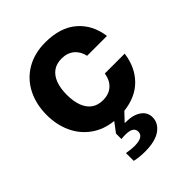

<svg xmlns="http://www.w3.org/2000/svg" viewBox="-218 -647 997 997"><g transform="rotate(-45 281.0 -148.0)"><path d="M181.4 228V170.8Q214.4 176.8 238 176.8Q305.8 176.8 305.8 137.6Q305.8 119.4 291.2 110.2Q276.6 101 246.8 101Q226.4 101 216.4 103V62.6L256.2 10Q185.8 2.6 134.6 -34.4Q83.4 -71.4 56.7 -129.9Q30 -188.4 30 -260Q30 -338 61.2 -399.7Q92.4 -461.4 151.6 -496.7Q210.8 -532 291.8 -532Q401.4 -532 465.3 -477.1Q529.2 -422.2 541.8 -329H396Q387.4 -368.4 360.3 -390.6Q333.2 -412.8 291.8 -412.8Q253.6 -412.8 228.4 -394.1Q203.2 -375.4 190.6 -341.3Q178 -307.2 178 -260Q178 -212.8 190.6 -178.7Q203.2 -144.6 228.4 -125.9Q253.6 -107.2 291.8 -107.2Q335 -107.2 362 -131.1Q389 -155 396 -199H541.8Q530.6 -112 476.5 -56.4Q422.4 -0.8 330.6 9.6L286.6 56.4H294.8Q348 56.4 379.5 78.2Q411 100 411 137.6Q411 179.4 372.2 207.7Q333.4 236 256.8 236Q214.4 236 181.4 228Z"/></g></svg>

Font: Aspekta Variable
Style: Regular
Weight: 400
Designer: Ivo Dolenc
Version: Version 2.100